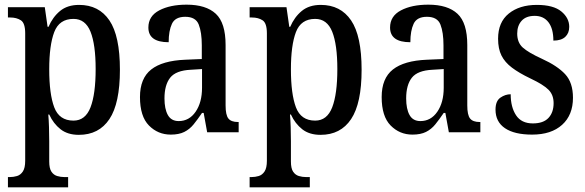

<svg xmlns="http://www.w3.org/2000/svg" viewBox="-20 -567 2509 823"><path d="M14 236V192H22Q38 192 53 187.5Q68 183 78 168Q88 153 88 122V-424Q88 -468 69.5 -480Q51 -492 24 -492H14V-536H172L184 -452H188Q206 -494 237.5 -520Q269 -546 319 -546Q404 -546 449 -479.5Q494 -413 494 -268Q494 -124 449 -56.5Q404 11 318 11Q270 11 239.5 -13Q209 -37 191 -76H187Q189 -53 190 -22.5Q191 8 191 38V125Q191 155 200.5 169Q210 183 225 187.5Q240 192 256 192H272V236ZM295 -50Q346 -50 368 -107Q390 -164 390 -271Q390 -376 368 -431Q346 -486 295 -486Q234 -486 212.5 -429.5Q191 -373 191 -270Q191 -164 212.5 -107Q234 -50 295 -50Z M712 10Q657 10 618.5 -29Q580 -68 580 -151Q580 -231 628 -269Q676 -307 774 -311L845 -314V-373Q845 -428 832 -461.5Q819 -495 774 -495Q731 -495 717 -465Q703 -435 703 -386Q616 -386 616 -449Q616 -498 662.5 -522.5Q709 -547 780 -547Q863 -547 905 -508Q947 -469 947 -374V-115Q947 -74 959 -59Q971 -44 1000 -44H1003V0H868L853 -83H846Q827 -55 810 -34Q793 -13 770 -1.5Q747 10 712 10ZM746 -48Q791 -48 818.5 -88Q846 -128 846 -191V-271L798 -268Q734 -265 709.5 -234Q685 -203 685 -145Q685 -100 699.5 -74Q714 -48 746 -48Z M1050 236V192H1058Q1074 192 1089 187.5Q1104 183 1114 168Q1124 153 1124 122V-424Q1124 -468 1105.5 -480Q1087 -492 1060 -492H1050V-536H1208L1220 -452H1224Q1242 -494 1273.5 -520Q1305 -546 1355 -546Q1440 -546 1485 -479.5Q1530 -413 1530 -268Q1530 -124 1485 -56.5Q1440 11 1354 11Q1306 11 1275.5 -13Q1245 -37 1227 -76H1223Q1225 -53 1226 -22.5Q1227 8 1227 38V125Q1227 155 1236.5 169Q1246 183 1261 187.5Q1276 192 1292 192H1308V236ZM1331 -50Q1382 -50 1404 -107Q1426 -164 1426 -271Q1426 -376 1404 -431Q1382 -486 1331 -486Q1270 -486 1248.5 -429.5Q1227 -373 1227 -270Q1227 -164 1248.5 -107Q1270 -50 1331 -50Z M1748 10Q1693 10 1654.5 -29Q1616 -68 1616 -151Q1616 -231 1664 -269Q1712 -307 1810 -311L1881 -314V-373Q1881 -428 1868 -461.5Q1855 -495 1810 -495Q1767 -495 1753 -465Q1739 -435 1739 -386Q1652 -386 1652 -449Q1652 -498 1698.5 -522.5Q1745 -547 1816 -547Q1899 -547 1941 -508Q1983 -469 1983 -374V-115Q1983 -74 1995 -59Q2007 -44 2036 -44H2039V0H1904L1889 -83H1882Q1863 -55 1846 -34Q1829 -13 1806 -1.5Q1783 10 1748 10ZM1782 -48Q1827 -48 1854.5 -88Q1882 -128 1882 -191V-271L1834 -268Q1770 -265 1745.5 -234Q1721 -203 1721 -145Q1721 -100 1735.5 -74Q1750 -48 1782 -48Z M2261 10Q2185 10 2144.5 -17.5Q2104 -45 2104 -97Q2104 -134 2125 -148.5Q2146 -163 2169 -163Q2169 -108 2192 -73Q2215 -38 2264 -38Q2309 -38 2331 -61.5Q2353 -85 2353 -125Q2353 -160 2331.5 -182Q2310 -204 2253 -231Q2205 -254 2174.5 -277Q2144 -300 2129.5 -329Q2115 -358 2115 -401Q2115 -472 2161 -509Q2207 -546 2281 -546Q2352 -546 2386 -518Q2420 -490 2420 -452Q2420 -425 2403 -409Q2386 -393 2352 -393Q2352 -444 2331 -471.5Q2310 -499 2272 -499Q2235 -499 2216 -478Q2197 -457 2197 -423Q2197 -385 2220.5 -363.5Q2244 -342 2303 -315Q2369 -285 2402.5 -249Q2436 -213 2436 -148Q2436 -74 2389.5 -32Q2343 10 2261 10Z"/></svg>

Font: Noto Serif Armenian Condensed Medium
Style: Regular
Weight: 500
Width: 3
Designer: Monotype Design Team
Foundry: Monotype Imaging Inc.
Version: Version 2.008; ttfautohint (v1.8.4.7-5d5b)